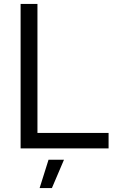

<svg xmlns="http://www.w3.org/2000/svg" viewBox="-20 -749 595 969"><path d="M84 0V-729H169V-78H528V0ZM180 200 225 57H303L242 200Z"/></svg>

Font: Mona Sans
Style: Regular
Weight: 400
Designer: Deni Anggara
Foundry: GitHub
Version: Version 2.000;Glyphs 3.2.3 (3260)